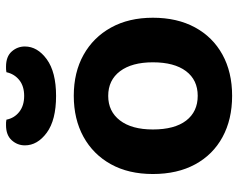

<svg xmlns="http://www.w3.org/2000/svg" viewBox="-94 -654 764 615"><g transform="rotate(-90 287.5 -347.0)"><path d="M537.7 -238.9Q537.7 -161 506.8 -104Q476 -47.1 419.8 -16.1Q363.6 15 287.6 15Q211.9 15 155.5 -15.7Q99.1 -46.3 68.1 -103.3Q37.1 -160.3 37.1 -238.9Q37.1 -316.9 68.6 -373.5Q100.1 -430.2 156.5 -461.2Q213 -492.2 287.8 -492.2Q362.7 -492.2 418.8 -460.9Q474.9 -429.6 506.3 -372.7Q537.7 -315.9 537.7 -238.9ZM287.4 -381.9Q237.7 -381.9 208.8 -344.3Q179.8 -306.7 179.8 -238.9Q179.8 -169.4 208.2 -132.3Q236.7 -95.2 287.6 -95.2Q338.4 -95.2 366.7 -132.8Q394.9 -170.4 394.9 -238.9Q394.9 -306.1 366.4 -344Q337.8 -381.9 287.4 -381.9ZM287.2 -651.1Q318.6 -651.1 338.1 -666.8Q357.6 -682.5 363.2 -707.9Q367.9 -708.9 372.2 -709.1Q376.5 -709.2 380.9 -709.2Q413.4 -709.2 429.5 -691Q445.6 -672.8 445.6 -648.8Q445.6 -608.6 404.7 -578.7Q363.8 -548.9 287.2 -548.9Q210 -548.9 169.4 -578.7Q128.9 -608.6 128.9 -648.8Q128.9 -672.8 145.3 -691Q161.7 -709.2 193.6 -709.2Q198.6 -709.2 202.7 -709.1Q206.9 -708.9 211.2 -707.9Q216.2 -682.5 236.2 -666.8Q256.2 -651.1 287.2 -651.1Z"/></g></svg>

Font: Baloo Tammudu 2
Style: Regular
Weight: 400
Designer: Maithili Shingre, Omkar Shende and Ek Type
Foundry: Ek Type
Version: Version 1.700